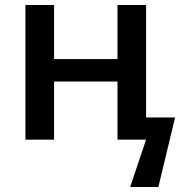

<svg xmlns="http://www.w3.org/2000/svg" viewBox="-20 -560 738 770"><path d="M196.8 -540V-323.2H451.2V-540H565.9V-88.9H682.1L615.2 189.9H502L565.9 0H451.2V-232.9H196.8V0H82V-540Z"/></svg>

Font: OpenSans-Semibold
Style: Regular
Weight: 600
Foundry: Ascender Corporation
Version: Version 1.10